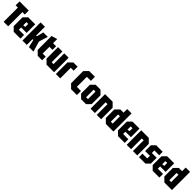

<svg xmlns="http://www.w3.org/2000/svg" viewBox="694 -2967 5235 5235"><g transform="rotate(45 3311.5 -350.0)"><path d="M101 0V-548H14V-700H368V-548H275V0Z M378 -110V-450L488 -560H758V-228H546V-140H748V0H488ZM546 -310 616 -318V-432H546Z M824 0V-700H992V-361H1021L1069 -560H1242L1162 -301L1250 0H1075L1024 -221H992V0Z M1298 -650 1466 -700V-540H1584V-400H1466V-140H1584V0H1414L1298 -116Z M2046 -560V0H1754L1638 -116V-560H1806V-146H1878V-560Z M2114 0V-444L2230 -560H2393V-407H2282V0Z M2585 -116V-584L2701 -700H2921V-543H2766V-157H2925V0H2701Z M2977 -110V-450L3087 -560H3275L3385 -450V-110L3275 0H3087ZM3145 -134H3217V-426H3145Z M3451 0V-560H3743L3859 -444V0H3691V-414H3619V0Z M4333 -700V0H4041L3925 -116V-444L4041 -560H4165V-700ZM4093 -140H4165V-420H4093Z M4399 -110V-450L4509 -560H4779V-228H4567V-140H4769V0H4509ZM4567 -310 4637 -318V-432H4567Z M4845 0V-560H5137L5253 -444V0H5085V-414H5013V0Z M5319 0V-134H5505V-236H5319V-456L5423 -560H5673V-426H5487V-328H5673V-103L5570 0Z M5737 -110V-450L5847 -560H6117V-228H5905V-140H6107V0H5847ZM5905 -310 5975 -318V-432H5905Z M6589 -700V0H6297L6181 -116V-444L6297 -560H6421V-700ZM6349 -140H6421V-420H6349Z"/></g></svg>

Font: Tektur Condensed
Style: Bold
Weight: 700
Width: 3
Designer: Adam Jagosz
Foundry: Adam Jagosz
Version: Version 1.005;gftools[0.9.30]